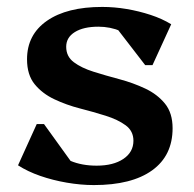

<svg xmlns="http://www.w3.org/2000/svg" viewBox="-20 -521 559 554"><path d="M251 13Q213 13 172.5 6Q132 -1 96 -13.5Q60 -26 32 -44L86 -163H107L213 -16H133L129 -99Q150 -71 183 -57Q216 -43 259 -43Q307 -43 336 -62.5Q365 -82 365 -115Q365 -143 342.5 -159.5Q320 -176 285 -187Q250 -198 211 -208Q172 -218 137 -234.5Q102 -251 80 -278Q58 -305 58 -350Q58 -421 115.5 -461Q173 -501 275 -501Q310 -501 345.5 -495Q381 -489 414.5 -478Q448 -467 474 -451L420 -333H399L288 -477H374L377 -395Q360 -418 329 -431Q298 -444 264 -444Q221 -444 196 -428.5Q171 -413 171 -386Q171 -358 193 -341.5Q215 -325 250 -314Q285 -303 324.5 -292.5Q364 -282 399 -265.5Q434 -249 456 -222Q478 -195 478 -151Q478 -72 419 -29.5Q360 13 251 13Z"/></svg>

Font: Platypi Light Medium
Style: Regular
Weight: 500
Version: Version 1.200